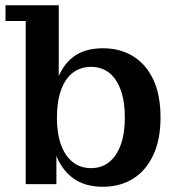

<svg xmlns="http://www.w3.org/2000/svg" viewBox="-20 -702 674 732"><path d="M372 10Q302 10 257.5 -23.5Q213 -57 191.5 -116.5Q170 -176 170 -253L177 -255Q177 -334 197 -393.5Q217 -453 260 -485.5Q303 -518 373 -518Q438 -518 487.5 -487.5Q537 -457 564.5 -398.5Q592 -340 592 -254Q592 -169 564 -110Q536 -51 487 -20.5Q438 10 372 10ZM327 -61Q367 -61 395.5 -83.5Q424 -106 440 -149Q456 -192 456 -254Q456 -316 440 -359.5Q424 -403 395.5 -425Q367 -447 327 -447Q287 -447 258 -425Q229 -403 213 -359.5Q197 -316 197 -254Q197 -192 213 -149Q229 -106 258 -83.5Q287 -61 327 -61ZM78 0V-622H1V-682H204V-365L182 -258L195 -138V0Z"/></svg>

Font: Montagu Slab Medium
Style: Regular
Weight: 500
Version: Version 1.000